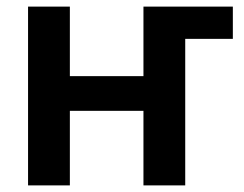

<svg xmlns="http://www.w3.org/2000/svg" viewBox="-20 -561 738 581"><path d="M492.2 -443.4V-541H684.6V-443.4ZM447.8 -330.6V-225.6H157.2V-330.6ZM191.4 -541V0H64.9V-541ZM540.5 -541V0H414.1V-541Z"/></svg>

Font: Inter 17pt SemiBold
Style: Regular
Weight: 600
Version: Version 4.001;git-66647c0bb